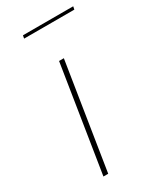

<svg xmlns="http://www.w3.org/2000/svg" viewBox="-181 -770 699 834"><g transform="rotate(-30 168.0 -353.0)"><path d="M164 -531H188L104 0H80ZM84 -706H336L333 -691H81Z"/></g></svg>

Font: Exo Thin
Style: Italic
Weight: 250
Italic angle: -9°
Designer: Natanael Gama
Foundry: Natanael Gama
Version: Version 1.500; ttfautohint (v1.6)